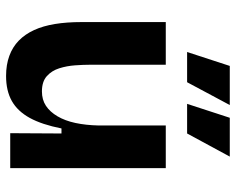

<svg xmlns="http://www.w3.org/2000/svg" viewBox="-94 -688 795 648"><g transform="rotate(90 304.0 -363.5)"><path d="M236 14Q198 14 168 3Q138 -8 116.5 -29Q95 -50 81 -80.5Q67 -111 60.5 -151Q54 -191 54 -240V-525H198V-269Q198 -247 200 -219Q202 -191 210 -165.5Q218 -140 236.5 -123.5Q255 -107 288 -107Q316 -107 336.5 -120.5Q357 -134 372 -159.5Q387 -185 394.5 -220Q402 -255 403 -298V-525H547V-220V0H429L430 -173H413Q400 -107 377.5 -66Q355 -25 320.5 -5.5Q286 14 236 14ZM257 -597H155L202 -741H334ZM430 -597H330L377 -741H508Z"/></g></svg>

Font: Bricolage Grotesque 18pt
Style: Bold
Weight: 700
Designer: Mathieu Triay
Foundry: Atelier Triay
Version: Version 1.000;gftools[0.9.30]